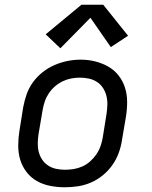

<svg xmlns="http://www.w3.org/2000/svg" viewBox="-20 -783 640 811"><path d="M253 8Q222 8 191.5 2Q161 -4 135.5 -18.5Q110 -33 92 -56.5Q74 -80 65.5 -108Q57 -136 57 -167.5Q57 -199 62 -230L78 -330Q83 -357 92.5 -384.5Q102 -412 119.5 -436Q137 -460 160.5 -478.5Q184 -497 211 -508.5Q238 -520 265.5 -525.5Q293 -531 321 -531Q353 -531 382.5 -523.5Q412 -516 437.5 -501.5Q463 -487 481 -464Q499 -441 508 -412.5Q517 -384 517 -352.5Q517 -321 512 -290L495 -190Q491 -163 481 -136Q471 -109 454 -85Q437 -61 413.5 -42Q390 -23 363 -11.5Q336 0 308 4Q280 8 253 8ZM254 -66Q273 -66 291.5 -69Q310 -72 328 -80Q346 -88 361 -101.5Q376 -115 387 -131Q398 -147 404.5 -165.5Q411 -184 414 -202L430 -302Q433 -322 433.5 -341Q434 -360 429.5 -378Q425 -396 415 -411.5Q405 -427 389.5 -437Q374 -447 355.5 -451Q337 -455 317 -455Q299 -455 280.5 -451.5Q262 -448 244.5 -439.5Q227 -431 212 -418Q197 -405 186 -388.5Q175 -372 169 -354Q163 -336 160 -318L143 -218Q140 -199 139.5 -179.5Q139 -160 143.5 -142Q148 -124 158 -109Q168 -94 183 -84Q198 -74 216.5 -70Q235 -66 254 -66ZM235 -579 173 -638 324 -763H416L521 -632L448 -584L362 -708Z"/></svg>

Font: Zed Sans Extended
Style: Italic
Weight: 400
Width: 7
Italic angle: -9°
Designer: Belleve Invis
Foundry: Belleve Invis
Version: Version 1.0.0; ttfautohint (v1.8.4)